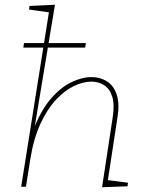

<svg xmlns="http://www.w3.org/2000/svg" viewBox="-20 -785 616 807"><path d="M409 2 454 -294Q462 -347 451.5 -379.5Q441 -412 417.5 -427Q394 -442 364 -442Q330 -442 291 -423.5Q252 -405 215.5 -366Q179 -327 150.5 -266Q122 -205 108 -120L89 0H69L187 -742L193 -732L102 -745L104 -760L211 -765L123 -235L118 -234Q150 -319 192.5 -368.5Q235 -418 280 -439.5Q325 -461 364 -461Q401 -461 429 -443.5Q457 -426 470 -389Q483 -352 474 -293L432 -19L425 -29L518 -17L516 -2ZM78 -585 81 -604H341L338 -585Z"/></svg>

Font: Bitter Thin
Style: Italic
Weight: 100
Italic angle: -9°
Designer: Sol Matas, and Bitter project Authors
Foundry: Sol Matas
Version: Version 2.002